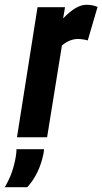

<svg xmlns="http://www.w3.org/2000/svg" viewBox="-82 -574 428 803"><path d="M190 -544 182 -497Q211 -527 234.5 -540.5Q258 -554 280 -554Q292 -554 303 -552Q314 -550 326 -545L285 -405Q274 -408 263 -409.5Q252 -411 244 -411Q228 -411 212 -405Q196 -399 177 -384L115 0H-11L75 -544ZM-13 50H102Q102 57 100 68Q83 153 32 209H-62Q-42 175 -31.5 143.5Q-21 112 -16 81Q-13 65 -13 50Z"/></svg>

Font: Georama Condensed
Style: Bold Italic
Weight: 700
Width: 3
Italic angle: -9°
Designer: Jean-Baptiste Levee
Foundry: Production Type
Version: Version 1.000